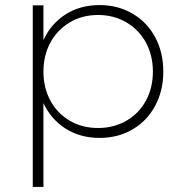

<svg xmlns="http://www.w3.org/2000/svg" viewBox="-20 -542 711 756"><path d="M623 -260Q623 -185 591 -125.5Q559 -66 502 -32.5Q445 1 372 1Q296 1 238.5 -35.5Q181 -72 151 -136V194H109V-521H151V-384Q181 -449 238.5 -485.5Q296 -522 372 -522Q444 -522 501.5 -488.5Q559 -455 591 -395.5Q623 -336 623 -260ZM582 -260Q582 -324 554.5 -374.5Q527 -425 477.5 -454Q428 -483 366 -483Q304 -483 255 -454Q206 -425 178.5 -374.5Q151 -324 151 -260Q151 -196 178.5 -145.5Q206 -95 255 -66.5Q304 -38 366 -38Q428 -38 477.5 -66.5Q527 -95 554.5 -145.5Q582 -196 582 -260Z"/></svg>

Font: Montserrat arm2 ExtraLight
Style: Regular
Weight: 275
Designer: Julieta Ulanovsky
Foundry: Julieta Ulanovsky
Version: Version 6.000